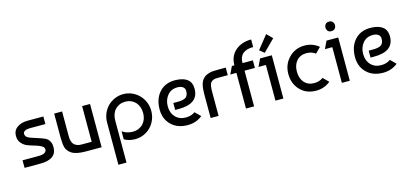

<svg xmlns="http://www.w3.org/2000/svg" viewBox="-74 -1273 4392 2058"><g transform="rotate(-15 2122.0 -243.5)"><path d="M393 -480V-396H216Q187 -396 166 -385Q145 -374 145 -354Q145 -342 150 -332.5Q155 -323 161.5 -317Q168 -311 181.5 -304.5Q195 -298 202.5 -295.5Q210 -293 266 -275Q322 -257 349 -245Q376 -233 390.5 -212.5Q405 -192 409 -172.5Q413 -153 413 -134Q413 0 229 0H56V-84H229Q323 -84 323 -134Q323 -158 295.5 -174Q268 -190 228.5 -201Q189 -212 149.5 -226.5Q110 -241 82.5 -273.5Q55 -306 55 -354Q55 -415 102 -447.5Q149 -480 216 -480Z M911 0H738Q627 0 579 -33Q536 -62 524.5 -102.5Q513 -143 513 -209V-480H601V-210Q601 -192 602 -179.5Q603 -167 609 -147.5Q615 -128 626 -115.5Q637 -103 658 -93.5Q679 -84 709 -84H823V-480H911Z M1036 228V-240Q1036 -292 1055 -338Q1074 -384 1107 -417.5Q1140 -451 1185 -470.5Q1230 -490 1281 -490Q1332 -490 1376.5 -470.5Q1421 -451 1454.5 -417Q1488 -383 1507 -337.5Q1526 -292 1526 -240Q1526 -188 1507.5 -142.5Q1489 -97 1456 -63Q1423 -29 1378 -9.5Q1333 10 1281 10Q1217 10 1162 -20V-110Q1211 -74 1278 -74Q1314 -74 1343.5 -86.5Q1373 -99 1393.5 -121Q1414 -143 1425 -173.5Q1436 -204 1436 -240Q1436 -276 1425 -306.5Q1414 -337 1394 -359Q1374 -381 1345.5 -393.5Q1317 -406 1281 -406Q1246 -406 1217.5 -394Q1189 -382 1168.5 -360Q1148 -338 1137 -307.5Q1126 -277 1126 -240V228Z M1866 -490Q2036 -483 2036 -349Q2036 -182 1817 -182H1776V-259H1824Q1891 -259 1917 -279.5Q1943 -300 1943 -348Q1943 -379 1920 -394.5Q1897 -410 1861 -410Q1790 -410 1749.5 -360Q1709 -310 1709 -240Q1709 -166 1752.5 -120Q1796 -74 1866 -74Q1929 -74 1969 -105L2029 -46Q1960 10 1866 10Q1752 10 1684 -57Q1616 -124 1616 -230Q1616 -348 1683 -421Q1750 -494 1866 -490Z M2121 0V-273Q2121 -388 2164 -432Q2185 -454 2215 -465Q2245 -476 2267.5 -478Q2290 -480 2329 -480H2417V-396H2311Q2291 -396 2280 -395Q2269 -394 2254 -388Q2239 -382 2228 -369Q2209 -345 2209 -273V0Z M2718 -396H2603V0H2513V-396H2445L2485 -480H2513Q2513 -582 2582 -641.5Q2651 -701 2758 -701V-617Q2603 -617 2603 -480H2718Z M2928 0H2840V-396H2758L2798 -480H2928ZM2862 -525 2810 -567 2928 -715 2990 -653Z M3390 -105 3450 -46Q3381 10 3292 10Q3181 10 3114 -61.5Q3047 -133 3047 -240Q3047 -345 3117.5 -417.5Q3188 -490 3292 -490Q3381 -490 3450 -434L3391 -374Q3349 -406 3292 -406Q3223 -406 3182.5 -360.5Q3142 -315 3142 -240Q3142 -165 3182.5 -119.5Q3223 -74 3292 -74Q3350 -74 3390 -105Z M3665 0H3577V-396H3495L3535 -480H3665ZM3573 -580Q3560 -597 3560 -617Q3560 -637 3573 -653.5Q3586 -670 3613 -670Q3640 -670 3653 -653.5Q3666 -637 3666 -617Q3666 -597 3653 -580.5Q3640 -564 3613 -564Q3586 -564 3573 -580Z M4034 -490Q4204 -483 4204 -349Q4204 -182 3985 -182H3944V-259H3992Q4059 -259 4085 -279.5Q4111 -300 4111 -348Q4111 -379 4088 -394.5Q4065 -410 4029 -410Q3958 -410 3917.5 -360Q3877 -310 3877 -240Q3877 -166 3920.5 -120Q3964 -74 4034 -74Q4097 -74 4137 -105L4197 -46Q4128 10 4034 10Q3920 10 3852 -57Q3784 -124 3784 -230Q3784 -348 3851 -421Q3918 -494 4034 -490Z"/></g></svg>

Font: Baumans
Style: Regular
Weight: 400
Designer: Henadij Zarechnjuk
Foundry: Cyreal (www.cyreal.org)
Version: Version 001.001